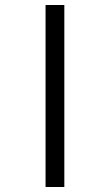

<svg xmlns="http://www.w3.org/2000/svg" viewBox="-20 -682 354 767"><path d="M162 -662V65H237V-662Z"/></svg>

Font: Noto Serif Sinhala Condensed
Style: Bold
Weight: 700
Width: 3
Designer: Jelle Bosma - Monotype Design Team
Foundry: Monotype Imaging Inc.
Version: Version 2.007